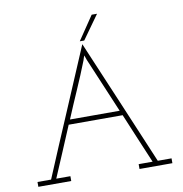

<svg xmlns="http://www.w3.org/2000/svg" viewBox="-94 -971 1007 1058"><g transform="rotate(-10 410.0 -441.5)"><path d="M424 -750H399Q422 -783 444 -816.5Q466 -850 489 -883H519Q495 -850 471.5 -816.5Q448 -783 424 -750ZM219 0H35V-27H111Q185 -204 260 -379Q335 -554 410 -732Q485 -554 559.5 -379Q634 -204 708 -27H785V0H601V-27H679Q650 -97 620 -167Q590 -237 561 -308H259Q228 -234 199.5 -167Q171 -100 140 -27H219ZM401 -643Q370 -564 336.5 -488Q303 -412 271 -335H549L419 -643L410 -669Q408 -664 405.5 -657.5Q403 -651 401 -643Z"/></g></svg>

Font: Josefin Slab Light
Style: Regular
Weight: 300
Designer: Santiago Orozco
Foundry: Typemade
Version: Version 2.000